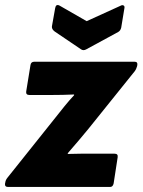

<svg xmlns="http://www.w3.org/2000/svg" viewBox="-37 -742 566 762"><path d="M-5 0Q-19 0 -17 -14L-16 -18Q-15 -27 -8 -36L182 -274Q200 -297 219.5 -321Q239 -345 257 -364V-367Q234 -366 211.5 -365.5Q189 -365 166 -365H80Q65 -365 67 -379L84 -484Q86 -497 99 -497H497Q510 -497 508 -484L507 -479Q506 -475 503 -468Q500 -461 491 -451L315 -232Q295 -208 275 -184Q255 -160 232 -134V-131Q262 -132 283 -132Q304 -132 332 -132H418Q432 -132 430 -118L414 -14Q411 0 400 0ZM441 -719Q448 -723 453 -720.5Q458 -718 457 -711L444 -632Q441 -620 432 -615L305 -546Q294 -540 285 -546L180 -617Q168 -626 169 -637L182 -710Q185 -727 199 -720L307 -658Z"/></svg>

Font: Sofia Sans Black
Style: Italic
Weight: 900
Italic angle: -9°
Version: Version 4.100-B